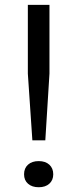

<svg xmlns="http://www.w3.org/2000/svg" viewBox="-20 -760 317 786"><path d="M112.5 -185.5 94 -458.5V-740H182.5V-458.5L165.5 -185.5ZM78.5 -46.5Q78.5 -71.5 94.8 -86Q111 -100.5 138.5 -100.5Q166 -100.5 182 -85.8Q198 -71 198 -46.5Q198 -22.5 182 -8Q166 6.5 138.5 6.5Q111 6.5 94.8 -7.8Q78.5 -22 78.5 -46.5Z"/></svg>

Font: Encode Sans Expanded
Style: Regular
Weight: 400
Width: 7
Designer: Multiple Designers
Foundry: Impallari Type
Version: Version 2.000